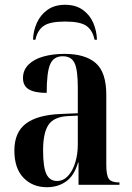

<svg xmlns="http://www.w3.org/2000/svg" viewBox="-20 -772 550 802"><path d="M176 10Q116 10 78 -29.5Q40 -69 40 -143Q40 -219 88 -255.5Q136 -292 234 -296L305 -299V-407Q305 -480 291.5 -508.5Q278 -537 242 -537Q204 -537 189.5 -503.5Q175 -470 175 -384Q126 -384 101 -398.5Q76 -413 76 -446Q76 -479 99 -502Q122 -525 161.5 -536Q201 -547 249 -547Q336 -547 380 -508.5Q424 -470 424 -376V-83Q424 -39 435 -24.5Q446 -10 477 -10H479V0H308V-93H306Q290 -38 256 -14Q222 10 176 10ZM218 -16Q244 -16 263.5 -36.5Q283 -57 294 -92Q305 -127 305 -168V-289L263 -287Q205 -284 182.5 -250.5Q160 -217 160 -144Q160 -73 174 -44.5Q188 -16 218 -16ZM118 -606Q119 -643 134 -676.5Q149 -710 178.5 -731Q208 -752 252 -752Q296 -752 325.5 -731Q355 -710 369.5 -676.5Q384 -643 385 -606H375Q367 -645 341.5 -663.5Q316 -682 252 -682Q188 -682 162 -663.5Q136 -645 128 -606Z"/></svg>

Font: Noto Serif Display Condensed SemiBold
Style: Regular
Weight: 600
Width: 3
Designer: Monotype Design Team
Foundry: Monotype Imaging Inc.
Version: Version 2.009